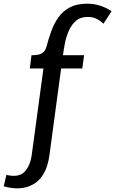

<svg xmlns="http://www.w3.org/2000/svg" viewBox="-133 -793 626 1043"><path d="M-98 157Q-32 173 0 140.5Q32 108 40 44L103 -421H29L38 -493Q52 -493 68.5 -495Q85 -497 98.5 -506Q112 -515 119 -538Q131 -584 146.5 -626Q162 -668 186 -701Q210 -734 247.5 -753.5Q285 -773 342 -773Q379 -773 413 -761.5Q447 -750 473 -732L429 -664Q410 -682 390 -691.5Q370 -701 343 -701Q305 -701 281 -681Q257 -661 242.5 -629.5Q228 -598 220.5 -562Q213 -526 209 -493H324L314 -421H199L135 54Q119 164 52 205.5Q-15 247 -113 219Z"/></svg>

Font: Rosario SemiBold
Style: Italic
Weight: 600
Italic angle: -8.05°
Designer: Hector Gatti
Foundry: Omnibus Type
Version: Version 1.101; ttfautohint (v1.8.1.43-b0c9)